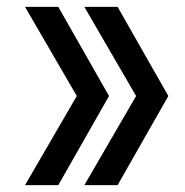

<svg xmlns="http://www.w3.org/2000/svg" viewBox="-20 -540 540 560"><path d="M323 0H226L377 -260L226 -520H323L471 -260ZM150 0H53L204 -260L53 -520H150L298 -260Z"/></svg>

Font: M PLUS Code Latin Medium
Style: Regular
Weight: 500
Designer: Coji Morishita
Foundry: UNDERFOREST DESIGN
Version: Version 1.002; ttfautohint (v1.8.3)